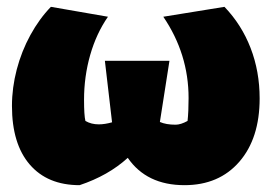

<svg xmlns="http://www.w3.org/2000/svg" viewBox="-20 -529 796 562"><path d="M213 13Q119 13 67 -47.5Q15 -108 15 -219Q15 -272 29 -325.5Q43 -379 69 -426.5Q95 -474 129 -509L296 -480Q262 -431 244 -368Q226 -305 226 -237Q226 -191 230 -175Q247 -165 269 -165Q287 -165 308 -171L287 -351H476L448 -172Q466 -164 494 -164Q509 -164 529 -175Q532 -202 532 -242Q532 -371 458 -480L637 -509Q687 -457 713.5 -388.5Q740 -320 740 -241Q740 -124 680.5 -55.5Q621 13 520 13Q409 13 354 -67Q297 -15 213 13Z"/></svg>

Font: Piazzolla Black
Style: Regular
Weight: 900
Designer: Juan Pablo del Peral
Foundry: Huerta Tipografica
Version: Version 1.330